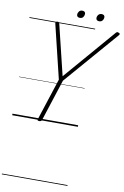

<svg xmlns="http://www.w3.org/2000/svg" viewBox="-210 -1592 1602 2473"><g transform="rotate(10 591.0 -355.0)"><path d="M354 14Q327 14 333 -5L512 -555L342 -1257Q338 -1273 345 -1280.5Q352 -1288 365 -1288Q380 -1288 385 -1282.5Q390 -1277 392 -1266L552 -607L1126 -1273Q1136 -1285 1144 -1288Q1152 -1291 1164 -1285Q1178 -1282 1181.5 -1273.5Q1185 -1265 1174 -1253L566 -551L389 -5Q382 14 354 14ZM639 -1386Q621 -1386 610 -1395Q599 -1404 599 -1421Q599 -1445 614 -1464Q629 -1483 656 -1483Q674 -1483 685.5 -1474.5Q697 -1466 697 -1448Q697 -1424 682.5 -1405Q668 -1386 639 -1386ZM892 -1386Q874 -1386 862.5 -1395Q851 -1404 851 -1421Q851 -1445 866.5 -1464Q882 -1483 909 -1483Q927 -1483 938.5 -1474.5Q950 -1466 950 -1448Q950 -1424 935 -1405Q920 -1386 892 -1386ZM0 763H859V773H0ZM0 -20H859V0H0ZM0 -505H859V-500H0ZM0 -1283H859V-1273H0Z"/></g></svg>

Font: Playwrite NL Guides
Style: Regular
Weight: 400
Designer: Veronika Burian, José Scaglione
Foundry: TypeTogether
Version: Version 1.003